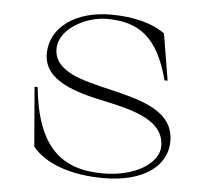

<svg xmlns="http://www.w3.org/2000/svg" viewBox="-44 -561 667 621"><g transform="rotate(5 290.0 -250.5)"><path d="M314 14C443 14 519 -43 519 -123C519 -222 415 -248 311 -273C217 -295 126 -316 126 -390C126 -453 211 -500 280 -500C384 -500 447 -456 483 -318H493L468 -469C430 -498 366 -515 292 -515C180 -515 96 -459 96 -370C97 -283 200 -254 302 -233C399 -212 491 -186 491 -105C491 -53 421 -1 310 -1C174 -1 95 -70 76 -261H66L82 -68C123 -17 206 14 314 14Z"/></g></svg>

Font: Sprat Thin
Style: Regular
Weight: 100
Designer: Ethan Nakache
Foundry: Collletttivo
Version: Version 2.000;Glyphs 3.2 (3217)